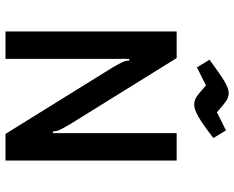

<svg xmlns="http://www.w3.org/2000/svg" viewBox="-97 -758 855 701"><g transform="rotate(90 330.5 -407.5)"><path d="M95 0ZM95 -625H192L434 -235Q449 -209 454 -198.5Q459 -188 460 -173H466V-625H566V0H469L227 -390Q212 -416 207 -426.5Q202 -437 201 -452H195V0H95ZM292 -732 226 -699 198 -745Q255 -787 279.5 -801Q304 -815 320 -815Q333 -815 345 -808Q357 -801 390 -772L456 -805L484 -759Q432 -719 405.5 -704Q379 -689 362 -689Q348 -689 335.5 -696.5Q323 -704 292 -732Z"/></g></svg>

Font: Changa
Style: Regular
Weight: 400
Designer: Eduardo Rodriguez Tunni
Foundry: Eduardo Rodriguez Tunni
Version: Version 2.002; ttfautohint (v1.5.10-5e6f)